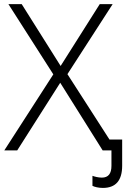

<svg xmlns="http://www.w3.org/2000/svg" viewBox="-20 -734 616 937"><path d="M481.9 183.1C544.9 183.1 576.2 147 576.2 74.2V-53.2H514.2L309.1 -372.1L529.8 -713.9H466.8L275.9 -412.1L85.9 -713.9H21L240.2 -371.1L1 0H64L273.9 -330.1L481 0H523.9V75.2C523.9 113.8 508.3 132.8 477.1 132.8C459.5 132.8 441.4 127.9 431.2 124V172.9C441.4 178.2 460.4 183.1 481.9 183.1Z"/></svg>

Font: Noto Reveo Sans
Style: Regular
Weight: 300
Designer: Monotype Design Team
Foundry: Monotype Imaging Inc.
Version: Version 2.007